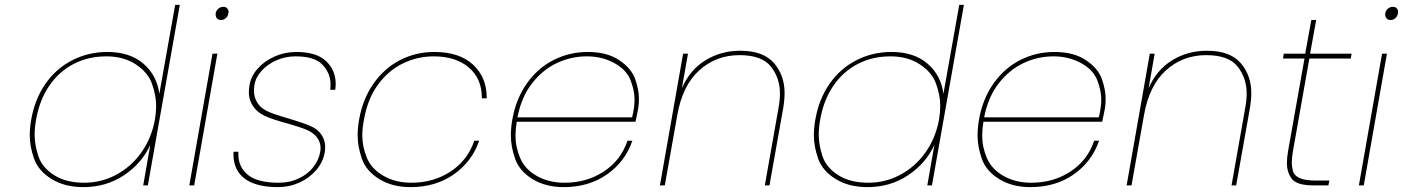

<svg xmlns="http://www.w3.org/2000/svg" viewBox="-20 -760 5751 787"><path d="M108 -270Q123 -355 167 -417.5Q211 -480 277 -513.5Q343 -547 420 -547Q513 -547 568.5 -498.5Q624 -450 633 -375L698 -740H717L586 0H567L596 -166Q561 -90 488 -41.5Q415 7 322 7Q245 7 191 -26.5Q137 -60 119.5 -110Q102 -160 102 -205Q102 -236 108 -270ZM615 -270Q620 -299 620 -326Q620 -369 603 -416.5Q586 -464 536 -496.5Q486 -529 416 -529Q342 -529 282 -498Q222 -467 182 -408.5Q142 -350 128 -270Q122 -237 122 -207Q122 -166 137.5 -119.5Q153 -73 202 -42Q251 -11 325 -11Q395 -11 456 -43.5Q517 -76 559 -134.5Q601 -193 615 -270Z M886 -678Q875 -678 869.5 -684.5Q864 -691 864 -700Q864 -702 864 -705Q866 -717 875 -724.5Q884 -732 895 -732Q906 -732 911.5 -725.5Q917 -719 917 -711Q917 -708 916 -705Q914 -693 905.5 -685.5Q897 -678 886 -678ZM871 -540 776 0H756L851 -540Z M1119 7Q1030 7 983.5 -27.5Q937 -62 937 -127Q937 -132 937 -138H957Q957 -133 957 -128Q957 -75 996.5 -43Q1036 -11 1123 -11Q1167 -11 1203.5 -28Q1240 -45 1263 -73.5Q1286 -102 1292 -135Q1294 -145 1294 -153Q1294 -177 1279.5 -196.5Q1265 -216 1236.5 -228Q1208 -240 1158 -254Q1101 -269 1067.5 -284Q1034 -299 1017 -325Q1000 -351 1000 -382Q1000 -396 1003 -412Q1009 -448 1036.5 -479Q1064 -510 1105.5 -528.5Q1147 -547 1195 -547Q1277 -547 1316.5 -509.5Q1356 -472 1356 -416Q1356 -405 1354 -392H1334Q1335 -403 1335 -413Q1335 -459 1302.5 -494Q1270 -529 1192 -529Q1150 -529 1113.5 -513Q1077 -497 1052.5 -470Q1028 -443 1023 -412Q1021 -398 1021 -387Q1021 -360 1036 -337Q1051 -314 1082.5 -301Q1114 -288 1167 -273Q1221 -257 1251.5 -244Q1282 -231 1297.5 -208Q1313 -185 1313 -158Q1313 -147 1311 -135Q1304 -95 1276 -62.5Q1248 -30 1207 -11.5Q1166 7 1119 7Z M1452 -270Q1467 -355 1511.5 -418Q1556 -481 1620.5 -514Q1685 -547 1760 -547Q1863 -547 1919 -495Q1975 -443 1975 -360Q1975 -358 1975 -357H1955Q1955 -358 1955 -360Q1955 -438 1901.5 -483.5Q1848 -529 1757 -529Q1692 -529 1632.5 -500.5Q1573 -472 1530 -414Q1487 -356 1472 -270Q1465 -235 1465 -204Q1465 -160 1483.5 -114Q1502 -68 1551.5 -39.5Q1601 -11 1666 -11Q1757 -11 1827 -57Q1897 -103 1924 -183H1944Q1915 -98 1840.5 -45.5Q1766 7 1663 7Q1588 7 1534.5 -26Q1481 -59 1463.5 -109Q1446 -159 1446 -205Q1446 -236 1452 -270Z M2294 -11Q2385 -11 2455 -57Q2525 -103 2552 -183H2572Q2543 -98 2468.5 -45.5Q2394 7 2291 7Q2216 7 2162.5 -26Q2109 -59 2091.5 -109Q2074 -159 2074 -205Q2074 -236 2080 -270Q2095 -355 2139.5 -418Q2184 -481 2249 -514Q2314 -547 2389 -547Q2468 -547 2518 -513.5Q2568 -480 2583.5 -436Q2599 -392 2599 -355Q2599 -335 2596 -315Q2589 -279 2585 -261H2098Q2093 -230 2093 -204Q2093 -157 2112.5 -111.5Q2132 -66 2181 -38.5Q2230 -11 2294 -11ZM2385 -529Q2321 -529 2262.5 -501.5Q2204 -474 2160.5 -418Q2117 -362 2101 -279H2571Q2581 -319 2581 -353Q2581 -389 2564.5 -431.5Q2548 -474 2498 -501.5Q2448 -529 2385 -529Z M3014 -552Q3109 -552 3152.5 -501.5Q3196 -451 3196 -379Q3196 -350 3190 -315L3134 0H3115L3171 -317Q3177 -349 3177 -377Q3177 -440 3140 -487Q3103 -534 3011 -534Q2915 -534 2846 -471.5Q2777 -409 2756 -287L2705 0H2685L2780 -540H2800L2775 -398Q2807 -473 2871 -512.5Q2935 -552 3014 -552Z M3322 -270Q3337 -355 3381 -417.5Q3425 -480 3491 -513.5Q3557 -547 3634 -547Q3727 -547 3782.5 -498.5Q3838 -450 3847 -375L3912 -740H3931L3800 0H3781L3810 -166Q3775 -90 3702 -41.5Q3629 7 3536 7Q3459 7 3405 -26.5Q3351 -60 3333.5 -110Q3316 -160 3316 -205Q3316 -236 3322 -270ZM3829 -270Q3834 -299 3834 -326Q3834 -369 3817 -416.5Q3800 -464 3750 -496.5Q3700 -529 3630 -529Q3556 -529 3496 -498Q3436 -467 3396 -408.5Q3356 -350 3342 -270Q3336 -237 3336 -207Q3336 -166 3351.5 -119.5Q3367 -73 3416 -42Q3465 -11 3539 -11Q3609 -11 3670 -43.5Q3731 -76 3773 -134.5Q3815 -193 3829 -270Z M4207 -11Q4298 -11 4368 -57Q4438 -103 4465 -183H4485Q4456 -98 4381.5 -45.5Q4307 7 4204 7Q4129 7 4075.5 -26Q4022 -59 4004.5 -109Q3987 -159 3987 -205Q3987 -236 3993 -270Q4008 -355 4052.5 -418Q4097 -481 4162 -514Q4227 -547 4302 -547Q4381 -547 4431 -513.5Q4481 -480 4496.5 -436Q4512 -392 4512 -355Q4512 -335 4509 -315Q4502 -279 4498 -261H4011Q4006 -230 4006 -204Q4006 -157 4025.5 -111.5Q4045 -66 4094 -38.5Q4143 -11 4207 -11ZM4298 -529Q4234 -529 4175.5 -501.5Q4117 -474 4073.5 -418Q4030 -362 4014 -279H4484Q4494 -319 4494 -353Q4494 -389 4477.5 -431.5Q4461 -474 4411 -501.5Q4361 -529 4298 -529Z M4927 -552Q5022 -552 5065.5 -501.5Q5109 -451 5109 -379Q5109 -350 5103 -315L5047 0H5028L5084 -317Q5090 -349 5090 -377Q5090 -440 5053 -487Q5016 -534 4924 -534Q4828 -534 4759 -471.5Q4690 -409 4669 -287L4618 0H4598L4693 -540H4713L4688 -398Q4720 -473 4784 -512.5Q4848 -552 4927 -552Z M5347 -520 5280 -142Q5275 -114 5275 -93Q5275 -78 5279.5 -59.5Q5284 -41 5306.5 -30.5Q5329 -20 5372 -20H5429L5425 0H5366Q5296 0 5275.5 -26.5Q5255 -53 5255 -92Q5255 -114 5260 -142L5327 -520H5239L5242 -540H5330L5355 -678H5375L5350 -540H5520L5517 -520Z M5680 -678Q5669 -678 5663.5 -684.5Q5658 -691 5658 -700Q5658 -702 5658 -705Q5660 -717 5669 -724.5Q5678 -732 5689 -732Q5700 -732 5705.5 -725.5Q5711 -719 5711 -711Q5711 -708 5710 -705Q5708 -693 5699.5 -685.5Q5691 -678 5680 -678ZM5665 -540 5570 0H5550L5645 -540Z"/></svg>

Font: Fz Poppins Thin
Style: Italic
Weight: 100
Italic angle: -10°
Designer: Ninad Kale (Devanagari), Jonny Pinhorn (Latin)
Foundry: Indian Type Foundry
Version: Vit hóa bi Vntype.Com & FontZin.Com